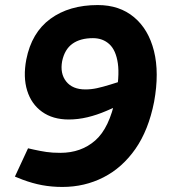

<svg xmlns="http://www.w3.org/2000/svg" viewBox="-20 -730 671 760"><path d="M367 -710Q453 -710 510.5 -662Q568 -614 589.5 -528Q611 -442 590 -327Q568 -215 516 -140.5Q464 -66 389.5 -28Q315 10 227 10Q185 10 147 3Q109 -4 69 -19L39 -31L91 -143L113 -138Q140 -132 163.5 -128.5Q187 -125 219 -125Q301 -125 357 -174Q413 -223 437 -341Q454 -427 446.5 -479Q439 -531 413 -555Q387 -579 348 -579Q298 -579 267 -557Q236 -535 226 -488Q217 -439 242 -407.5Q267 -376 318 -376Q341 -376 364 -381Q387 -386 416 -395L467 -411L463 -318L401 -291Q364 -275 326.5 -266Q289 -257 252 -257Q189 -257 146.5 -287.5Q104 -318 87.5 -371.5Q71 -425 84 -494Q105 -601 179.5 -655.5Q254 -710 367 -710Z"/></svg>

Font: REM SemiBold
Style: Italic
Weight: 600
Italic angle: -11°
Designer: Octavio Pardo
Foundry: Ashler Design
Version: Version 1.005;gftools[0.9.28]